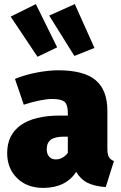

<svg xmlns="http://www.w3.org/2000/svg" viewBox="-20 -897 591 937"><path d="M536 -111 496 16Q442 12 408 -4.5Q374 -21 352 -58Q300 20 191 20Q112 20 63.5 -27.5Q15 -75 15 -150Q15 -239 81 -286Q147 -333 273 -333H311V-346Q311 -386 295 -400Q279 -414 234 -414Q210 -414 172.5 -406.5Q135 -399 96 -386L53 -512Q102 -532 159.5 -543Q217 -554 264 -554Q390 -554 447 -505.5Q504 -457 504 -357V-173Q504 -145 511 -131.5Q518 -118 536 -111ZM311 -151V-230H290Q248 -230 228 -215Q208 -200 208 -169Q208 -146 220 -132.5Q232 -119 252 -119Q270 -119 285.5 -128Q301 -137 311 -151ZM155 -877 259 -666 163 -620 32 -816ZM345 -877 441 -663 343 -624 220 -821Z"/></svg>

Font: Fira Sans Black
Style: Regular
Weight: 900
Designer: Carrois Corporate & Edenspiekermann AG
Foundry: Carrois Corporate GbR & Edenspiekermann AG
Version: Version 4.203